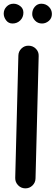

<svg xmlns="http://www.w3.org/2000/svg" viewBox="-28 -968 302 1043"><path d="M108.9 55.2Q85.9 54.7 70.1 38.1Q54.2 21.5 54.7 -1.5L71.8 -666Q72.3 -689 88.9 -704.8Q105.5 -720.7 128.4 -719.7Q151.4 -719.2 167.2 -702.9Q183.1 -686.5 182.1 -663.6L165 1Q164.6 23.9 148.2 39.8Q131.8 55.7 108.9 55.2ZM253.9 -892.1Q253.9 -868.7 237.3 -854.5Q220.7 -840.3 200.2 -840.3Q177.2 -840.3 162.1 -856.4Q147 -872.6 147 -891.6Q147 -915 161.1 -931.4Q175.3 -947.8 196.3 -947.8Q220.7 -947.8 237.3 -931.4Q253.9 -915 253.9 -892.1ZM99.1 -899.4Q99.1 -874 82 -857.2Q64.9 -840.3 40 -840.3Q18.1 -840.3 5.1 -857.7Q-7.8 -875 -7.8 -894Q-7.8 -916 7.6 -931.9Q22.9 -947.8 45.4 -947.8Q65.4 -947.8 82.3 -934.6Q99.1 -921.4 99.1 -899.4Z"/></svg>

Font: Mikhak SemiBold
Style: Regular
Weight: 600
Designer: Amin Abedi
Version: Version 3.3